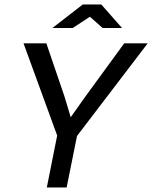

<svg xmlns="http://www.w3.org/2000/svg" viewBox="-26 -830 674 850"><path d="M627.9 -638.2 314.9 -228 269 0H181.2L227.1 -230L78.1 -638.2H179.2L258.8 -404.8L287.1 -311L347.2 -396L523.9 -638.2ZM514.2 -706.1H428.2L372.1 -755.9L295.9 -706.1H206.1L340.3 -810.1H422.4ZM-5.9 -638.2Z"/></svg>

Font: Code New Roman
Style: Italic
Weight: 400
Italic angle: -11°
Monospace: yes
Designer: Sam Radian
Foundry: Code New Roman
Version: Version 1.508 October 19, 2014